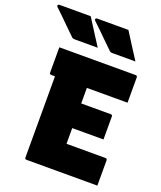

<svg xmlns="http://www.w3.org/2000/svg" viewBox="-247 -1044 964 1149"><g transform="rotate(20 235.0 -469.5)"><path d="M129 -939Q156 -896 181 -857Q206 -818 233 -776H87Q73 -776 67 -783Q35 -814 12.5 -836Q-10 -858 -30 -878Q-50 -898 -77 -923Q-82 -928 -79.5 -933.5Q-77 -939 -71 -939ZM369 -939Q396 -896 421 -857Q446 -818 473 -776H327Q313 -776 307 -783Q275 -814 252.5 -836Q230 -858 210 -878Q190 -898 163 -923Q158 -928 160.5 -933.5Q163 -939 169 -939ZM62 0Q51 0 51 -11V-528H27Q16 -528 16 -539V-700H502Q513 -700 513 -689V-528H254V-429H442Q453 -429 453 -418V-272H254V-172H502Q513 -172 513 -161V0Z"/></g></svg>

Font: Recursive Sn Lnr St Blk
Style: Regular
Weight: 900
Version: Version 1.079;hotconv 1.0.112;makeotfexe 2.5.65598; ttfautoh